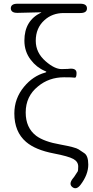

<svg xmlns="http://www.w3.org/2000/svg" viewBox="-20 -815 498 1031"><path d="M412 178Q390 206 369 190Q348 174 370 145L378 135Q388 121 397 106Q400 101 400 79Q400 53 373.5 38.5Q347 24 269 9Q170 -10 120 -53Q57 -107 57 -206Q57 -286 109 -349Q157 -407 222 -425Q229 -427 229 -429Q229 -431 221 -434Q176 -453 145 -494Q111 -538 111 -597Q111 -704 200 -747Q205 -749 200 -749L75 -746Q39 -745 38 -770Q38 -795 74 -795H411Q447 -795 447 -770Q447 -745 411 -745H322Q261 -745 219 -707Q172 -665 172 -596Q172 -532 225 -486Q273 -444 311 -444Q328 -444 345 -445L354 -446Q391 -449 391 -423Q391 -396 380.5 -398Q370 -400 324 -400Q243 -400 184 -351Q118 -298 118 -211Q118 -129 174 -86Q217 -54 304 -39Q386 -24 402 -13Q417 -3 432 7Q454 21 454 69Q454 123 412 178Z"/></svg>

Font: Resource Han Rounded KR Light
Style: Regular
Weight: 300
Designer: Cyano Hao (round all glyphs); Ryoko NISHIZUKA 西塚涼子 (kana, bopomofo & ideographs); Paul D. Hunt (Latin, Greek & Cyrillic)
Foundry: Cyano Hao
Version: 0.990